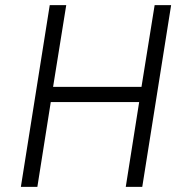

<svg xmlns="http://www.w3.org/2000/svg" viewBox="-20 -725 711 745"><path d="M61 0 173 -705H237L186 -388H529L580 -705H644L532 0H468L520 -329H177L125 0Z"/></svg>

Font: Nunito Sans 7pt Condensed Light
Style: Italic
Weight: 300
Width: 3
Italic angle: -9°
Designer: Vernon Adams
Foundry: Vernon Adams
Version: Version 3.101;gftools[0.9.27]